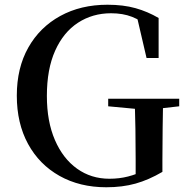

<svg xmlns="http://www.w3.org/2000/svg" viewBox="-20 -773 790 811"><path d="M429 18Q317 18 231.5 -30Q146 -78 98.5 -165Q51 -252 51 -369Q51 -486 99.5 -572Q148 -658 234.5 -705.5Q321 -753 434 -753Q501 -753 552.5 -738.5Q604 -724 650 -697V-528H599L555 -717L618 -692V-653Q576 -687 537.5 -702Q499 -717 449 -717Q371 -717 309.5 -677Q248 -637 213 -559Q178 -481 178 -368Q178 -260 212 -181.5Q246 -103 305.5 -60.5Q365 -18 442 -18Q484 -18 521 -27.5Q558 -37 595 -55L553 -26V-100Q553 -166 552 -228.5Q551 -291 549 -356H669Q668 -296 667 -233Q666 -170 666 -98V-47Q608 -13 552.5 2.5Q497 18 429 18ZM437 -324V-356H737V-324L622 -311H576Z"/></svg>

Font: Noto Serif KR SemiBold
Style: Regular
Weight: 600
Designer: Ryoko NISHIZUKA 西塚涼子 (kana & ideographs); Frank Grießhammer (Latin, Greek & Cyrillic); Wenlong ZHANG 张文龙 (bopomofo); San
Foundry: Adobe
Version: Version 2.003-H1;hotconv 1.1.1;makeotfexe 2.6.0